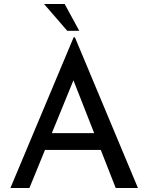

<svg xmlns="http://www.w3.org/2000/svg" viewBox="-20 -939 741 959"><path d="M32 0 348 -753H354L669 0H558L322 -601L391 -646L127 0ZM217 -274H486L518 -190H189ZM200 -919H303L376 -785H316Z"/></svg>

Font: Josefin Sans Thin
Style: Regular
Weight: 400
Version: Version 2.000